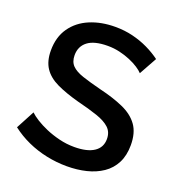

<svg xmlns="http://www.w3.org/2000/svg" viewBox="-131 -823 872 939"><g transform="rotate(20 305.5 -354.0)"><path d="M500 -543Q490 -554 471 -566.5Q452 -579 426 -590Q400 -601 370 -608Q340 -615 308 -615Q238 -615 204 -589Q170 -563 170 -517Q170 -483 189 -463.5Q208 -444 247 -431Q286 -418 345 -403Q417 -386 470 -362.5Q523 -339 551 -300Q579 -261 579 -197Q579 -143 559 -104Q539 -65 503 -40.5Q467 -16 420 -4.5Q373 7 319 7Q266 7 213.5 -4Q161 -15 113.5 -36.5Q66 -58 26 -89L77 -185Q90 -172 114.5 -156.5Q139 -141 171.5 -127Q204 -113 242.5 -103.5Q281 -94 321 -94Q388 -94 423.5 -117.5Q459 -141 459 -185Q459 -221 436 -242.5Q413 -264 369 -279Q325 -294 264 -309Q194 -328 147 -350.5Q100 -373 76.5 -408.5Q53 -444 53 -499Q53 -569 87 -617.5Q121 -666 179.5 -690.5Q238 -715 311 -715Q359 -715 402 -704.5Q445 -694 482.5 -676Q520 -658 551 -635Z"/></g></svg>

Font: Raleway Thin SemiBold
Style: Regular
Weight: 600
Version: Version 4.026